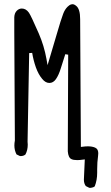

<svg xmlns="http://www.w3.org/2000/svg" viewBox="-20 -786 540 932"><path d="M451.7 53.2V35.6Q451.7 1.5 456.1 -29.8Q457 -36.1 457 -41.5Q457 -56.6 449.2 -64.5Q445.8 -67.4 441.9 -69.3Q427.7 -75.7 406.7 -75.7Q395 -75.7 380.9 -73.7L372.6 -72.8L369.1 -689.9Q369.1 -690.9 369.1 -692.4Q369.1 -742.2 350.1 -757.3Q340.3 -765.6 332 -765.6Q323.7 -765.6 316.4 -760.3L307.6 -752.9Q294.4 -739.7 286.6 -718.8Q275.4 -689 257.3 -626.2Q239.3 -563.5 210.9 -469.7L205.6 -499.5Q194.3 -563.5 168 -624Q130.9 -709 120.6 -724.1Q106.4 -744.6 85.9 -744.6Q72.3 -744.6 61.5 -733.9Q50.3 -722.7 49.3 -702.6Q49.3 -697.8 49.3 -630.6Q49.3 -563.5 52.2 -104.5V-104Q49.8 -91.3 49.8 -80.1Q49.8 -56.6 60.1 -36.6L76.2 -28.8Q78.1 -28.3 80.1 -28.3Q94.2 -28.3 103.5 -36.1Q114.7 -57.1 114.7 -84Q114.7 -90.8 113.8 -98.1L121.6 -528.3L136.2 -529.3Q142.1 -493.2 154.3 -458.5Q166.5 -424.8 184.6 -403.3Q200.7 -383.3 219.7 -383.3Q238.3 -383.3 251.5 -401.9Q265.6 -422.4 275.4 -455.1Q285.2 -487.8 296.9 -522.9L311 -520.5L309.1 -51.3Q311.5 -20.5 326.7 -13.7Q336.4 -8.8 354.5 -8.8Q367.2 -8.8 382.8 -11.2L391.6 -12.2Q387.2 85.4 387.2 86.4Q387.2 104.5 396.5 117.2L413.1 125.5Q415 126 417.7 126Q420.4 126 424.8 125Q433.1 124 439.9 118.7Q451.7 87.9 451.7 53.2Z"/></svg>

Font: Bakudai
Style: ExtraLight
Weight: 200
Version: Version 1.48